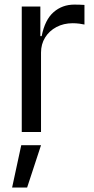

<svg xmlns="http://www.w3.org/2000/svg" viewBox="-20 -574 408 835"><path d="M74.6 0V-545.5H155.5V-416.9H161.2Q175.4 -488.3 213.1 -521.1Q250.7 -554 303.3 -554Q313.9 -554 326 -553.6Q338.1 -553.3 347.3 -552.6V-467.3Q340.6 -469.1 325.5 -471.1Q310.4 -473 296.2 -473Q256.7 -473 225.3 -456.3Q193.9 -439.6 176.1 -410.7Q158.4 -381.7 158.4 -345.2V0ZM32.7 241.5 72.4 57.5H158.4L98 241.5Z"/></svg>

Font: Riot Sans
Style: Regular
Weight: 400
Designer: Rasmus Andersson
Foundry: rsms
Version: Version 3.005